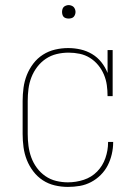

<svg xmlns="http://www.w3.org/2000/svg" viewBox="-20 -727 540 755"><path d="M247 8Q221 8 195.5 2Q170 -4 148.5 -18Q127 -32 111 -53Q95 -74 85.5 -98Q76 -122 72.5 -148Q69 -174 69 -200V-330Q69 -356 72.5 -382Q76 -408 85.5 -432Q95 -456 111 -477Q127 -498 149 -512Q171 -526 196.5 -532Q222 -538 248 -538Q273 -538 297 -532.5Q321 -527 342 -514.5Q363 -502 378.5 -482.5Q394 -463 403 -440V-530H423V-349H403Q403 -371 400 -392.5Q397 -414 388.5 -434Q380 -454 366 -471Q352 -488 333.5 -499.5Q315 -511 293.5 -515.5Q272 -520 250 -520Q250 -520 250 -520Q250 -520 250 -520Q226 -520 203 -514.5Q180 -509 160.5 -496Q141 -483 126.5 -464Q112 -445 103.5 -423Q95 -401 92 -377.5Q89 -354 89 -330V-200Q89 -177 92 -153.5Q95 -130 103 -108Q111 -86 125 -67Q139 -48 158.5 -34.5Q178 -21 201 -15.5Q224 -10 247 -10Q279 -10 309.5 -20Q340 -30 362 -52.5Q384 -75 394.5 -105.5Q405 -136 405 -167Q405 -168 405 -168Q405 -168 405 -169H425Q425 -168 425 -167.5Q425 -167 425 -167Q425 -144 419.5 -120.5Q414 -97 403.5 -76.5Q393 -56 376 -39Q359 -22 338 -11Q317 0 294 4Q271 8 247 8ZM250 -654Q245 -654 239.5 -655.5Q234 -657 230.5 -660.5Q227 -664 225.5 -669.5Q224 -675 224 -680Q224 -685 225.5 -690.5Q227 -696 230.5 -699.5Q234 -703 239.5 -705Q245 -707 250 -707Q255 -707 260.5 -705Q266 -703 269.5 -699.5Q273 -696 275 -690.5Q277 -685 277 -680Q277 -675 275 -669.5Q273 -664 269.5 -660.5Q266 -657 260.5 -655.5Q255 -654 250 -654Z"/></svg>

Font: Iosevka Slab Thin
Style: Regular
Weight: 100
Monospace: yes
Designer: Belleve Invis
Foundry: Belleve Invis
Version: Version 11.1.0; ttfautohint (v1.8.3)